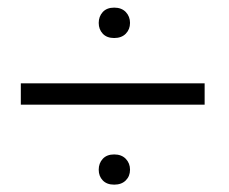

<svg xmlns="http://www.w3.org/2000/svg" viewBox="-20 -592 608 509"><path d="M522.5 -314.5H35.2V-371.1H522.5ZM241.7 -531.2Q241.7 -548.3 252.4 -560.1Q263.2 -571.8 282.7 -571.8Q302.2 -571.8 313.5 -560.1Q324.7 -548.3 324.7 -531.2Q324.7 -514.2 313.5 -502.7Q302.2 -491.2 282.7 -491.2Q263.2 -491.2 252.4 -502.7Q241.7 -514.2 241.7 -531.2ZM241.7 -142.1Q241.7 -159.2 252.4 -170.9Q263.2 -182.6 282.7 -182.6Q302.2 -182.6 313.5 -170.9Q324.7 -159.2 324.7 -142.1Q324.7 -125 313.5 -113.8Q302.2 -102.5 282.7 -102.5Q263.2 -102.5 252.4 -113.8Q241.7 -125 241.7 -142.1Z"/></svg>

Font: TypoPRO Roboto
Style: Regular
Weight: 300
Designer: Google
Version: Version 2.136; 2016